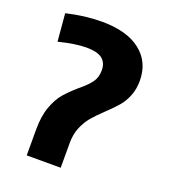

<svg xmlns="http://www.w3.org/2000/svg" viewBox="-132 -812 803 908"><g transform="rotate(20 269.5 -358.0)"><path d="M107 -130Q107 -199 124.5 -246Q142 -293 166 -321Q190 -349 229 -383Q267 -414 285 -438.5Q303 -463 303 -499Q303 -537 278.5 -556.5Q254 -576 198 -576Q144 -576 60 -555L48 -694Q141 -716 226 -716Q352 -716 420.5 -662Q489 -608 489 -514Q489 -471 475 -437Q461 -403 440 -378.5Q419 -354 384 -321Q349 -288 328 -263Q307 -238 292.5 -203.5Q278 -169 278 -125V0H107Z"/></g></svg>

Font: FiraGO Heavy
Style: Regular
Weight: 900
Designer: bBox Type
Foundry: bBox Type GmbH
Version: Version 1.001